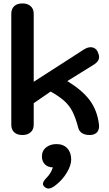

<svg xmlns="http://www.w3.org/2000/svg" viewBox="-20 -779 635 1122"><path d="M46 -50V-699Q46 -727 63 -743Q80 -759 111 -759Q141 -759 159 -743Q177 -727 177 -699V-301L469 -489Q491 -503 509 -503Q538 -503 551 -476Q559 -458 559 -446Q559 -420 528 -401L373 -305Q461 -252 504.5 -193Q548 -134 558 -54Q559 -50 559 -42Q559 -17 544.5 -3.5Q530 10 504 10Q477 10 459.5 -1Q442 -12 437 -33Q422 -91 403.5 -127Q385 -163 355.5 -189.5Q326 -216 276 -244L177 -176V-50Q177 -22 159 -6Q141 10 111 10Q80 10 63 -6Q46 -22 46 -50ZM231 296Q231 281 252 260Q278 234 289 199Q260 199 242.5 181.5Q225 164 225 136Q225 102 249.5 82.5Q274 63 310 63Q350 63 373 87.5Q396 112 396 153Q396 187 371 229Q346 271 308 301Q281 323 263 323Q252 323 239 312Q231 304 231 296Z"/></svg>

Font: Kodchasan
Style: Bold
Weight: 700
Designer: Katatrad Aksorn Co.,Ltd.
Foundry: Cadson Demak Co.,Ltd.
Version: Version 1.000; ttfautohint (v1.6)